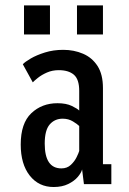

<svg xmlns="http://www.w3.org/2000/svg" viewBox="-20 -702 490 732"><path d="M184.5 11Q127.5 11 93.2 -32.8Q59 -76.5 59 -151Q59 -232 99.2 -270.2Q139.5 -308.5 199 -308.5Q232.5 -308.5 254 -298Q275.5 -287.5 282 -280.5V-355.5Q282 -399.5 261.8 -417Q241.5 -434.5 204 -434.5Q179.5 -434.5 159 -425.5Q138.5 -416.5 124.5 -405.2Q110.5 -394 105 -388L67 -457Q75 -466 97.2 -479Q119.5 -492 151.5 -502Q183.5 -512 221 -512Q262 -512 296.5 -497.2Q331 -482.5 351.8 -450.5Q372.5 -418.5 372.5 -366V-76H404.5V0H300L293 -56Q290 -43.5 276.8 -27.8Q263.5 -12 240.2 -0.5Q217 11 184.5 11ZM214 -60Q236 -60 250.2 -73.5Q264.5 -87 272.2 -103Q280 -119 282 -126.5V-221.5Q275.5 -228.5 258.2 -239Q241 -249.5 219 -249.5Q188.5 -249.5 169.5 -227.5Q150.5 -205.5 150.5 -154.5Q150.5 -60 214 -60ZM71.5 -681.5H170.5V-570.5H71.5ZM273.5 -681.5H372.5V-570.5H273.5Z"/></svg>

Font: Trispace Condensed
Style: Regular
Weight: 400
Width: 3
Designer: Tyler Finck
Foundry: Etcetera Type Company
Version: Version 1.210; ttfautohint (v1.8.3)